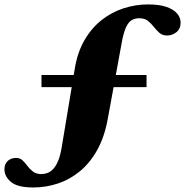

<svg xmlns="http://www.w3.org/2000/svg" viewBox="-90 -705 836 868"><path d="M97.5 -311V-366H572.5V-311ZM60.5 142.5Q-11 142.5 -40.5 117.5Q-70 92.5 -70 60.5Q-70 37 -55.5 23Q-41 9 -17 9Q0.5 9 12 20Q23.5 31 34 45.2Q44.5 59.5 59.2 70.8Q74 82 97.5 82Q111.5 82 125.2 76.8Q139 71.5 151.2 58.2Q163.5 45 173.2 21.2Q183 -2.5 189 -39.5L248 -394Q260 -468.5 291.8 -523.2Q323.5 -578 369 -614Q414.5 -650 468.8 -667.5Q523 -685 579.5 -685Q630 -685 662.5 -673.8Q695 -662.5 710.8 -643.8Q726.5 -625 726.5 -603Q726.5 -574.5 707.5 -559.5Q688.5 -544.5 665.5 -544.5Q644.5 -544.5 631 -556.2Q617.5 -568 605.5 -583.5Q593.5 -599 578.5 -610.8Q563.5 -622.5 540 -622.5Q520.5 -622.5 505.8 -614.2Q491 -606 479.5 -581.2Q468 -556.5 459.5 -507.5L397 -166.5Q382.5 -86.5 350 -27.8Q317.5 31 271.8 68.8Q226 106.5 172 124.5Q118 142.5 60.5 142.5Z"/></svg>

Font: Newsreader 24pt ExtraBold
Style: Regular
Weight: 800
Designer: Hugues Gentile
Foundry: Production Type
Version: Version 1.003